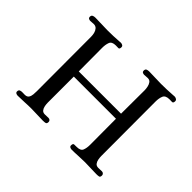

<svg xmlns="http://www.w3.org/2000/svg" viewBox="-144 -1010 1288 1288"><g transform="rotate(45 500.0 -366.5)"><path d="M906 -18Q906 -1 896.5 1Q887 3 873 3Q845 3 817.5 1.5Q790 0 762 0Q731 0 700.5 2Q670 4 639 4Q631 4 623.5 0Q616 -4 616 -13Q616 -32 626.5 -32.5Q637 -33 651 -33Q687 -33 695.5 -54.5Q704 -76 704 -107Q704 -169 703.5 -230.5Q703 -292 703 -353H303V-106Q303 -92 306 -75.5Q309 -59 318 -47.5Q327 -36 345 -36Q353 -36 361.5 -36.5Q370 -37 379 -37Q387 -37 393 -32Q399 -27 399 -18Q399 -2 389.5 0.5Q380 3 366 3Q338 3 310.5 1.5Q283 0 255 0Q223 0 191 2Q159 4 127 4Q119 4 111.5 0Q104 -4 104 -13Q104 -27 113 -31Q122 -35 134.5 -34.5Q147 -34 156 -34Q177 -34 185.5 -46.5Q194 -59 195.5 -77Q197 -95 197 -109Q197 -238 196.5 -366.5Q196 -495 196 -624Q196 -640 192 -656.5Q188 -673 177.5 -685Q167 -697 148 -697Q140 -697 132.5 -696Q125 -695 117 -695Q109 -695 102 -699Q95 -703 95 -712Q95 -726 104 -730.5Q113 -735 126 -735Q155 -735 184.5 -733.5Q214 -732 244 -732Q271 -732 298 -733Q325 -734 352 -736Q356 -736 359 -736.5Q362 -737 366 -737Q374 -737 382 -732.5Q390 -728 390 -718Q390 -699 378.5 -699.5Q367 -700 355 -700Q318 -700 309.5 -677Q301 -654 301 -624Q301 -569 301.5 -513Q302 -457 302 -401H703Q703 -457 703.5 -513Q704 -569 704 -624Q704 -638 700.5 -655Q697 -672 688 -684.5Q679 -697 661 -697Q652 -697 644 -696Q636 -695 628 -695Q620 -695 613 -699Q606 -703 606 -712Q606 -727 615 -731Q624 -735 637 -735Q666 -735 694 -733.5Q722 -732 751 -732Q778 -732 806 -733Q834 -734 861 -736Q865 -736 868.5 -736.5Q872 -737 876 -737Q884 -737 892.5 -732Q901 -727 901 -717Q901 -698 889 -698.5Q877 -699 865 -699Q828 -699 818.5 -676.5Q809 -654 809 -622Q809 -493 809.5 -364Q810 -235 810 -106Q810 -92 813 -75.5Q816 -59 825 -47.5Q834 -36 852 -36Q860 -36 868.5 -36.5Q877 -37 886 -37Q894 -37 900 -31.5Q906 -26 906 -18Z"/></g></svg>

Font: Kaisei Tokumin Medium
Style: Regular
Weight: 500
Designer: Font-Kai, 金井和夫
Foundry: KAZUO KANAI
Version: Version 5.003